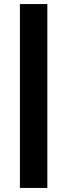

<svg xmlns="http://www.w3.org/2000/svg" viewBox="-20 -795 331 945"><path d="M213 130V-775H78V130Z"/></svg>

Font: Raleway
Style: ExtraBold
Weight: 800
Designer: Matt McInerney, Pablo Impallari, Rodrigo Fuenzalida
Foundry: Matt McInerney, Pablo Impallari, Rodrigo Fuenzalida
Version: Version 3.000